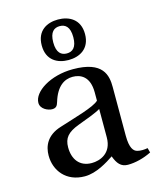

<svg xmlns="http://www.w3.org/2000/svg" viewBox="-109 -783 712 870"><g transform="rotate(-15 247.0 -348.0)"><path d="M145 -612C145 -542 195 -517 246 -517C297 -517 348 -542 348 -612C348 -682 297 -707 246 -707C195 -707 145 -682 145 -612ZM199 -612C199 -661 220 -676 246 -676C272 -676 293 -661 293 -612C293 -563 272 -548 246 -548C220 -548 199 -563 199 -612ZM46 -122C46 -52 93 11 181 11C236 11 291 -25 321 -45C334 -10 350 11 383 11C418 11 458 1 494 -17L488 -39C475 -36 454 -35 440 -39C423 -43 407 -60 407 -119V-347C407 -402 395 -472 253 -472C147 -472 63 -417 63 -365C63 -335 98 -321 116 -321C136 -321 141 -331 146 -347C167 -417 205 -439 243 -439C280 -439 322 -420 322 -345V-306C298 -282 207 -258 133 -234C65 -213 46 -166 46 -122ZM141 -135C141 -179 161 -202 214 -222C252 -236 301 -254 322 -267V-134C322 -58 264 -39 227 -39C169 -39 141 -80 141 -135Z"/></g></svg>

Font: erewhon
Style: Regular
Weight: 400
Version: Version 1.0.0